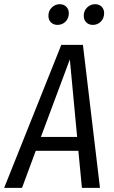

<svg xmlns="http://www.w3.org/2000/svg" viewBox="-47 -904 548 924"><path d="M230 -784.2Q210.4 -784.2 198.2 -796.4Q186 -808.6 186 -828.1Q186 -852.1 202.4 -867.9Q218.8 -883.8 240.2 -883.8Q259.8 -883.8 272 -871.6Q284.2 -859.4 284.2 -840.8Q284.2 -815.4 268.3 -799.8Q252.4 -784.2 230 -784.2ZM410.2 -883.8Q430.2 -883.8 442.1 -871.8Q454.1 -859.9 454.1 -840.8Q454.1 -815.9 438.2 -800Q422.4 -784.2 399.9 -784.2Q380.4 -784.2 368.2 -796.4Q356 -808.6 356 -828.1Q356 -852.1 372.3 -867.9Q388.7 -883.8 410.2 -883.8ZM248 -688H352.1L434.1 0H347.2L330.1 -178.2H125L59.1 0H-26.9ZM149.9 -245.1H324.2L289.1 -618.2Z"/></svg>

Font: Fira Sans Compressed Book
Style: Italic
Weight: 350
Width: 3
Italic angle: -8°
Designer: Carrois Corporate & Edenspiekermann AG
Foundry: Carrois Corporate GbR & Edenspiekermann AG
Version: Version 4.203;PS 004.203;hotconv 1.0.88;makeotf.lib2.5.64775